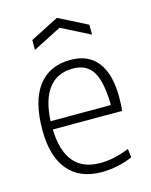

<svg xmlns="http://www.w3.org/2000/svg" viewBox="-116 -835 723 919"><g transform="rotate(-15 246.0 -375.5)"><path d="M115 -688 256 -760 398 -688V-639L256 -711L115 -639ZM274 9Q165 9 107.5 -60Q50 -129 50 -259Q50 -401 105.5 -475Q161 -549 267 -549Q355 -549 400.5 -489.5Q446 -430 446 -315Q446 -272 442 -249H99Q105 -35 278 -35Q313 -35 347.5 -42.5Q382 -50 422 -66L427 -23Q393 -8 352.5 0.5Q312 9 274 9ZM267 -506Q189 -506 146.5 -451Q104 -396 99 -290H398Q396 -405 365.5 -455.5Q335 -506 267 -506Z"/></g></svg>

Font: Encode Sans Narrow
Style: ExtraLight
Weight: 200
Designer: Pablo Impallari, Andres Torresi
Foundry: Pablo Impallari, Andres Torresi
Version: Version 1.000; ttfautohint (v1.00) -l 8 -r 50 -G 200 -x 14 -